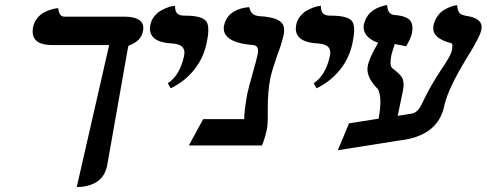

<svg xmlns="http://www.w3.org/2000/svg" viewBox="-20 -585 1957 772"><path d="M488.8 -360.8 410.6 82Q394.5 158.2 304.7 166.5Q296.4 167 288.6 167L418.9 -403.8H189.9Q113.3 -403.8 111.3 -456.1Q111.3 -465.3 112.8 -475.1Q117.2 -495.6 129.4 -511.2Q141.6 -526.9 155.5 -534.2Q169.4 -541.5 182.9 -545.9Q196.3 -550.3 205.6 -551.3L214.4 -551.8Q217.3 -518.6 238.3 -518.1H478Q555.7 -518.1 556.2 -472.7Q556.2 -464.8 554.2 -457Q546.4 -421.4 504.4 -404.3Q500.5 -402.8 497.6 -401.9Q495.6 -401.9 489.3 -363.8Q488.8 -361.8 488.8 -360.8Z M666.5 -230 654.8 -250Q703.6 -282.7 720.2 -360.8Q729 -401.4 685.1 -408.7Q678.7 -409.7 672.9 -410.2Q585.4 -414.1 583 -467.8Q583 -476.6 584.5 -484.9Q588.4 -504.4 600.3 -519.3Q612.3 -534.2 626.2 -542Q640.1 -549.8 653.3 -554.7Q666.5 -559.6 675.3 -560.5L684.1 -562Q682.1 -524.9 713.4 -522.5Q718.8 -522 725.6 -522Q796.9 -522 811.5 -496.1Q824.2 -472.2 810.5 -410.2Q792 -323.2 721.2 -264.6Q695.8 -244.1 666.5 -230Z M1067.4 -272.9Q1056.2 -218.8 1056.6 -143.1Q1057.6 -87.4 1053.2 -65.9Q1044.9 -26.9 1033.2 0H739.3L796.9 -106H961.9Q962.4 -137.7 970.2 -183.1Q970.7 -189.9 973.6 -205.1Q980 -233.9 996.1 -291Q1011.7 -345.2 1016.6 -369.1Q1022 -401.9 998 -403.8Q894.5 -411.6 880.9 -459Q878.4 -470.2 880.4 -481Q893.6 -542.5 967.3 -554.7Q967.3 -554.7 982.4 -556.2Q988.3 -522 1023.4 -520Q1105.5 -515.6 1119.1 -483.4Q1125 -467.8 1121.1 -446.8Q1113.3 -411.1 1093.8 -359.9Q1073.2 -299.8 1067.4 -272.9Z M1252.9 -230 1241.2 -250Q1290 -282.7 1306.6 -360.8Q1315.4 -401.4 1271.5 -408.7Q1265.1 -409.7 1259.3 -410.2Q1171.9 -414.1 1169.4 -467.8Q1169.4 -476.6 1170.9 -484.9Q1174.8 -504.4 1186.8 -519.3Q1198.7 -534.2 1212.6 -542Q1226.6 -549.8 1239.7 -554.7Q1252.9 -559.6 1261.7 -560.5L1270.5 -562Q1268.6 -524.9 1299.8 -522.5Q1305.2 -522 1312 -522Q1383.3 -522 1397.9 -496.1Q1410.6 -472.2 1397 -410.2Q1378.4 -323.2 1307.6 -264.6Q1282.2 -244.1 1252.9 -230Z M1633.8 -127.9Q1656.2 -130.9 1670.9 -157.2Q1675.3 -165 1681.6 -178.2Q1709.5 -237.8 1755.9 -308.1Q1791.5 -358.9 1796.9 -381.8Q1801.8 -408.7 1794.9 -411.1Q1712.4 -432.1 1723.1 -482.9Q1727.5 -503.9 1739 -520Q1750.5 -536.1 1763.7 -543.9Q1776.9 -551.8 1789.3 -556.9Q1801.8 -562 1810.1 -563L1818.4 -564Q1819.3 -533.7 1837.4 -525.9Q1845.2 -522.9 1856.4 -521Q1916 -511.7 1916.5 -477.1Q1916.5 -470.7 1915.5 -464.8Q1908.7 -434.1 1854.5 -348.1Q1784.7 -232.9 1768.1 -167Q1766.6 -161.1 1765.6 -155.8Q1738.8 -37.1 1585 -20Q1548.8 -14.2 1461.7 -0.5Q1374.5 13.2 1338.4 19L1383.3 -88.9L1502.4 -107.9Q1518.1 -194.8 1499 -227.1Q1455.1 -271.5 1457.5 -310.5Q1458 -317.9 1459.5 -324.2Q1466.3 -354.5 1500.5 -413.1Q1451.2 -429.7 1442.9 -465.8Q1440.9 -476.6 1442.9 -485.8Q1455.6 -544.9 1524.4 -562.5Q1524.4 -562.5 1536.6 -564.9Q1538.6 -528.8 1563 -524.9Q1621.1 -521.5 1633.8 -495.6Q1641.6 -477.5 1636.2 -450.2Q1632.3 -432.6 1613.3 -398.9Q1589.8 -403.8 1567.4 -408.2Q1557.1 -377.9 1553.7 -363.8Q1545.4 -321.8 1556.6 -312H1555.7Q1591.8 -285.6 1599.1 -268.1Q1606 -248.5 1600.1 -220.2L1579.1 -119.1Q1588.4 -120.6 1606.4 -123.5Q1625 -126.5 1633.8 -127.9Z"/></svg>

Font: Linux Libertine Slanted O
Style: Bold Slanted
Weight: 700
Designer: Philipp H. Poll
Foundry: Philipp H. Poll
Version: Version 5.0.0